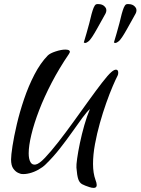

<svg xmlns="http://www.w3.org/2000/svg" viewBox="-20 -844 686 937"><path d="M437 73Q428 73 416 69Q394 62 381 55Q368 48 362 30.5Q356 13 353 -26Q352 -38 356.5 -70.5Q361 -103 370 -146Q379 -189 391.5 -233Q404 -277 419 -312Q404 -299 382 -269Q360 -239 332.5 -200Q305 -161 272.5 -119.5Q240 -78 203 -42Q189 -28 167.5 -16Q146 -4 124 1.5Q102 7 85 5Q81 5 68.5 -0.5Q56 -6 45 -21Q34 -36 34 -66Q34 -86 41 -131.5Q48 -177 62 -237Q76 -297 97.5 -360.5Q119 -424 148 -480Q177 -536 213 -573Q224 -584 251.5 -593Q279 -602 299 -602Q321 -602 321 -591Q321 -588 316 -580Q269 -511 232.5 -441Q196 -371 171 -306Q146 -241 133 -186.5Q120 -132 120 -96Q120 -68 128.5 -53Q137 -38 154 -41Q171 -44 199.5 -74Q228 -104 264 -150Q300 -196 338.5 -249.5Q377 -303 413 -353Q449 -403 478 -440.5Q507 -478 523 -492Q531 -499 536.5 -501.5Q542 -504 546 -504Q557 -504 557 -489Q557 -481 554 -475Q545 -458 530 -423Q515 -388 498.5 -341.5Q482 -295 467.5 -243.5Q453 -192 443.5 -140.5Q434 -89 434 -44Q434 1 446 34Q452 49 452 59Q452 73 437 73ZM536 -637Q542 -656 549 -681Q556 -706 563 -731.5Q570 -757 574 -776Q579 -794 584 -806.5Q589 -819 596 -823Q599 -824 602 -824Q605 -824 607 -824Q627 -824 638 -812Q640 -810 643 -805.5Q646 -801 646 -793Q646 -786 642 -778Q636 -767 624.5 -746.5Q613 -726 600.5 -703.5Q588 -681 576.5 -663.5Q565 -646 557 -641Q543 -630 536 -637ZM389 -637Q395 -656 402 -681Q409 -706 416 -731.5Q423 -757 427 -776Q432 -794 437 -806.5Q442 -819 449 -823Q452 -824 455 -824Q458 -824 460 -824Q480 -824 491 -812Q493 -810 496 -805.5Q499 -801 499 -793Q499 -786 495 -778Q489 -767 477.5 -746.5Q466 -726 453.5 -703.5Q441 -681 429.5 -663.5Q418 -646 410 -641Q396 -630 389 -637Z"/></svg>

Font: Grechen Fuemen
Style: Regular
Weight: 400
Designer: Robert E. Leuschke
Foundry: Robert E. Leuschke
Version: Version 1.010; ttfautohint (v1.8.3)